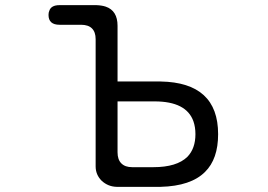

<svg xmlns="http://www.w3.org/2000/svg" viewBox="-20 -722 1040 744"><path d="M774.4 -55.7Q825.2 -105.5 825.2 -202.1Q825.2 -402.3 602.5 -406.2H435.5V-622.1Q435.5 -680.7 389.6 -696.3Q375 -701.2 353.5 -702.1H210.9Q177.7 -702.1 170.9 -679.7Q168 -673.8 168 -664.1Q168 -626 210.9 -626H293.9Q322.3 -626 336.4 -611.8Q350.6 -597.7 350.6 -570.3V-77.1Q350.6 -44.9 374 -21.5Q398.4 1 431.6 2H602.5Q719.7 -1 774.4 -55.7ZM492.2 -74.2Q464.8 -74.2 450.2 -88.9Q435.5 -103.5 435.5 -131.8V-329.1H579.1Q702.1 -329.1 729.5 -252Q737.3 -229.5 737.3 -202.1Q737.3 -146.5 706.1 -114.3Q665 -74.2 574.2 -74.2Z"/></svg>

Font: FakePearl
Style: Light
Weight: 350
Version: Version 1.2